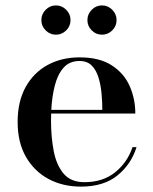

<svg xmlns="http://www.w3.org/2000/svg" viewBox="-20 -683 568 713"><path d="M304.6 -608.3Q304.6 -630.5 320.6 -646.7Q336.5 -662.9 358.7 -662.9Q380.9 -662.9 396.9 -646.7Q412.9 -630.5 412.9 -608.3Q412.9 -586.1 396.9 -570.2Q380.9 -554.2 358.7 -554.2Q336.5 -554.2 320.6 -570.2Q304.6 -586.1 304.6 -608.3ZM133.6 -608.3Q133.6 -630.5 149.6 -646.7Q165.5 -662.9 187.7 -662.9Q209.9 -662.9 225.9 -646.7Q241.9 -630.5 241.9 -608.3Q241.9 -586.1 225.9 -570.2Q209.9 -554.2 187.7 -554.2Q165.5 -554.2 149.6 -570.2Q133.6 -586.1 133.6 -608.3ZM487 -136.5Q467.5 -73.5 416.5 -31.8Q365.5 10 280.5 10Q213.5 10 160.5 -18.2Q107.5 -46.5 76.5 -100.2Q45.5 -154 45.5 -230Q45.5 -306 75.2 -359.8Q105 -413.5 157 -441.8Q209 -470 275.5 -470Q349 -470 394.8 -440.5Q440.5 -411 461.5 -363.5Q482.5 -316 482.5 -261.5H170Q169.5 -248 169.5 -234Q169.5 -174 179.5 -122Q189.5 -70 216.2 -38.2Q243 -6.5 293.5 -6.5Q362.5 -6.5 408 -43.5Q453.5 -80.5 472 -136.5ZM275.5 -456.5Q238 -456.5 216 -431.5Q194 -406.5 183.5 -365.2Q173 -324 170.5 -275H360Q360 -303 357.2 -334.5Q354.5 -366 346.2 -393.8Q338 -421.5 321.2 -439Q304.5 -456.5 275.5 -456.5Z"/></svg>

Font: Bodoni* 16 Medium
Style: Regular
Weight: 500
Version: Version 2.2